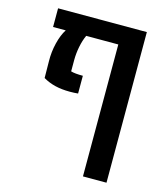

<svg xmlns="http://www.w3.org/2000/svg" viewBox="-116 -671 843 965"><g transform="rotate(15 306.0 -189.0)"><path d="M528.3 203.1H405.8V-483.4H238.8Q226.1 -456.1 219 -420.4Q211.9 -384.8 211.9 -350.1V-291.5Q232.4 -285.2 274.4 -285.2V-192.9Q254.4 -190.9 231.4 -190.9Q189 -190.9 155 -199.2Q121.1 -207.5 91.8 -224.6L90.8 -311.5Q89.8 -359.9 101.3 -406.7Q112.8 -453.6 132.3 -483.4H66.4V-580.6H528.3Z"/></g></svg>

Font: Heebo Medium
Style: Regular
Weight: 500
Designer: Oded Ezer
Foundry: Meir Sadan
Version: Version 2.001; ttfautohint (v1.5.14-ce02) -l 8 -r 50 -G 200 